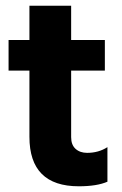

<svg xmlns="http://www.w3.org/2000/svg" viewBox="-20 -647 426 672"><path d="M356 -11Q319 5 256 5Q83 5 83 -168V-400H10V-507H83V-627H229V-507H347V-400H229V-167Q229 -140 244.5 -126Q260 -112 285 -112Q325 -112 356 -132Z"/></svg>

Font: Hind Siliguri
Style: Bold
Weight: 700
Designer: Jyotish Sonowal
Foundry: Indian Type Foundry
Version: Version 1.001;PS 1.0;hotconv 1.0.86;makeotf.lib2.5.63406; tt